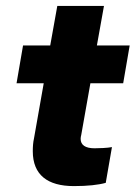

<svg xmlns="http://www.w3.org/2000/svg" viewBox="-20 -624 459 650"><path d="M230 6C277 6 313 2 338 -5L359 -126C343 -123 317 -122 300 -122C269 -122 253 -133 253 -154C253 -159 254 -163 255 -167L286 -342H397L419 -470H308L332 -604H174L150 -470H58L36 -342H128L95 -155C92 -142 91 -127 91 -112C91 -32 141 6 230 6Z"/></svg>

Font: Celebes ExtraBold
Style: Italic
Weight: 800
Italic angle: -10°
Designer: Anugrah Pasau
Foundry: Lafontype
Version: Version 1.000